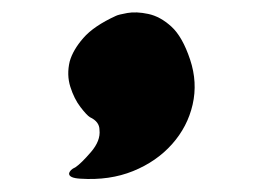

<svg xmlns="http://www.w3.org/2000/svg" viewBox="-20 -190 415 303"><path d="M163 -165Q167 -167 181 -169.5Q195 -172 214 -168Q233 -164 250.5 -148Q268 -132 280 -96Q292 -60 284 -25Q276 10 251.5 37.5Q227 65 190 80Q153 95 107 92Q89 91 89 84Q90 78 99 74Q108 68 123.5 50Q139 32 137 15Q137 2 122 -5Q117 -8 107 -21Q97 -34 91 -53Q85 -72 90 -93Q95 -111 111.5 -130Q128 -149 163 -165Z"/></svg>

Font: Potta One
Style: Regular
Weight: 400
Designer: 108,108go
Foundry: Font Zone 108
Version: Version 1.000